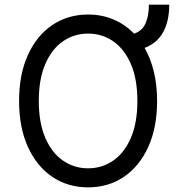

<svg xmlns="http://www.w3.org/2000/svg" viewBox="-20 -800 762 830"><path d="M659.1 -363.6Q659.1 -248.6 620.9 -164.8Q582.7 -81 515.4 -35.5Q448.2 9.9 360.8 9.9Q273.4 9.9 206.1 -35.5Q138.8 -81 100.7 -164.8Q62.5 -248.6 62.5 -363.6Q62.5 -478.7 100.7 -562.5Q138.8 -646.3 206.1 -691.8Q273.4 -737.2 360.8 -737.2Q420.1 -737.2 470.5 -715.9Q521 -694.6 559.7 -654.5Q593.8 -665.8 608.7 -698Q623.6 -730.1 623.6 -779.8H711.6Q711.6 -708.1 685 -660.5Q658.4 -612.9 605.1 -593Q631 -547.9 645.1 -490.1Q659.1 -432.2 659.1 -363.6ZM573.9 -363.6Q573.9 -458.1 545.8 -523.1Q517.8 -588.1 469.5 -621.4Q421.2 -654.8 360.8 -654.8Q300.4 -654.8 252.1 -621.4Q203.8 -588.1 175.8 -523.1Q147.7 -458.1 147.7 -363.6Q147.7 -269.2 175.8 -204.2Q203.8 -139.2 252.1 -105.8Q300.4 -72.4 360.8 -72.4Q421.2 -72.4 469.5 -105.8Q517.8 -139.2 545.8 -204.2Q573.9 -269.2 573.9 -363.6Z"/></svg>

Font: Inter UI
Style: Regular
Weight: 400
Designer: Rasmus Andersson
Foundry: rsms
Version: Version 2.2